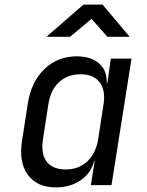

<svg xmlns="http://www.w3.org/2000/svg" viewBox="-20 -805 640 835"><path d="M223 10Q141 10 101 -45Q61 -100 76 -194L101 -355Q116 -450 173.5 -505Q231 -560 314 -560Q376 -560 411 -529Q446 -498 444 -445H447L462 -550H552L465 0H375L392 -105H390Q375 -51 330 -20.5Q285 10 223 10ZM266 -68Q322 -68 359.5 -103Q397 -138 407 -200L430 -350Q440 -412 413.5 -447Q387 -482 331 -482Q274 -482 237 -448Q200 -414 190 -350L167 -200Q157 -136 183 -102Q209 -68 266 -68ZM182 -645 343 -785H426L544 -645H447L378 -723L285 -645Z"/></svg>

Font: NKDuy Mono
Style: Italic
Weight: 400
Italic angle: -9°
Monospace: yes
Designer: NKDuy
Foundry: NKDuy
Version: Version 2.251; ttfautohint (v1.8.4.7-5d5b)